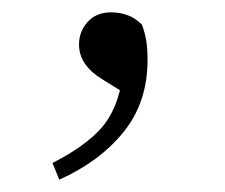

<svg xmlns="http://www.w3.org/2000/svg" viewBox="-20 -117 365 311"><path d="M76 174 65 147Q118 120 144.5 90Q171 60 179 5L190 39L145 11Q127 0 117.5 -14Q108 -28 108 -45Q108 -66 122 -81.5Q136 -97 160 -97Q174 -97 186.5 -92.5Q199 -88 210 -77Q215 -63 217 -50.5Q219 -38 219 -20Q219 49 180 97Q141 145 76 174Z"/></svg>

Font: Noto Serif JP ExtraLight Light
Style: Regular
Weight: 300
Version: Version 2.003-H1;hotconv 1.1.1;makeotfexe 2.6.0